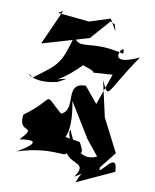

<svg xmlns="http://www.w3.org/2000/svg" viewBox="-62 -783 713 883"><g transform="rotate(-5 294.5 -342.0)"><path d="M447 -64 411 -232 418 -404C436 -308 421 -343 596 -493C409 -459 550 -584 520 -517C378 -596 317 -548 305 -617C232 -495 227 -496 96 -444C64 -495 76 -416 209 -414L250 -424C160 -435 193 -394 354 -493C282 -493 377 -464 377 -442L464 -425L377 -297L337 -385C236 -413 288 -278 212 -267C134 -381 200 -339 39 -278C0 -187 110 -228 11 -166C11 -166 157 -156 -7 -112C161 -120 216 -61 221 -86C242 -25 316 -33 247 27C387 -9 368 -98 250 53L437 21C464 -87 349 44 368 -5ZM189 -153C216 -130 260 -184 269 -321L323 -140L360 -56C270 -39 254 -144 249 -190C212 -151 320 -5 286 -130L190 -174C160 -82 203 -52 262 -116ZM494 -622 478 -683 377 -678 239 -730 263 -737 149 -597 374 -602 476 -670 494 -654Z"/></g></svg>

Font: Asimov Silicon
Style: Regular
Weight: 400
Designer: Google
Version: Version 2.000980; 2014